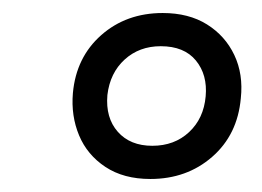

<svg xmlns="http://www.w3.org/2000/svg" viewBox="-20 -723 403 295"><path d="M230 -703Q270 -703 298 -685.5Q326 -668 340 -638.5Q354 -609 350 -572Q345 -516 306 -482Q267 -448 211 -448Q170 -448 142 -466.5Q114 -485 101.5 -515Q89 -545 92 -580Q97 -635 135.5 -669Q174 -703 230 -703ZM227 -652Q194 -652 171.5 -631.5Q149 -611 145 -577Q142 -542 161 -520.5Q180 -499 214 -499Q248 -499 270.5 -520Q293 -541 296 -575Q299 -608 281 -630Q263 -652 227 -652Z"/></svg>

Font: Exo 2
Style: Italic
Weight: 400
Italic angle: -8°
Designer: Natanael Gama
Foundry: Natanael Gama
Version: Version 2.010